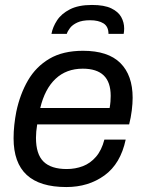

<svg xmlns="http://www.w3.org/2000/svg" viewBox="-20 -743 588 775"><path d="M247.8 12Q140.8 12 87.8 -37Q34.8 -86 34.8 -184.9Q34.8 -211.9 37.8 -239.3Q40.8 -266.6 45.8 -292.1Q60.8 -363.2 93 -418.6Q125.3 -474 179.6 -506Q233.9 -538 315.2 -538Q416.1 -538 465.7 -488.7Q515.4 -439.4 515.4 -348.3Q515.4 -325.3 511.9 -297.1Q508.4 -268.9 501.3 -240.8H130.1Q127.7 -225.6 126.4 -212.3Q125.2 -199.1 125.2 -186.8Q125.2 -120.5 155.8 -90.6Q186.4 -60.7 249.4 -60.7Q284.2 -60.7 314.5 -72.3Q344.9 -83.9 367.6 -110.3Q390.3 -136.7 401.3 -179.4H487.3Q466.7 -82.2 401.9 -35.1Q337 12 247.8 12ZM142.5 -307.1H422.5Q424.9 -320.7 425.9 -332.9Q426.8 -345.2 426.8 -355.8Q426.8 -411.6 398.5 -438.7Q370.2 -465.8 314 -465.8Q247.8 -465.8 204.3 -424.9Q160.8 -384.1 142.5 -307.1ZM351.2 -723Q401 -723 429.2 -709.3Q457.4 -695.7 469.3 -674.2Q481.2 -652.6 481.2 -627.9Q481.2 -622.3 480.7 -617.1Q480.2 -611.8 479.2 -606.2H417.9Q417.9 -635.8 397.8 -648.6Q377.6 -661.3 343.6 -661.3Q311.6 -661.3 292.1 -652.1Q272.5 -643 262.7 -630.1Q252.9 -617.2 249.5 -606.2H187.7Q192.8 -634 210.3 -660.8Q227.7 -687.6 262.2 -705.3Q296.7 -723 351.2 -723Z"/></svg>

Font: Archivo Variable SemiBold
Style: Italic
Weight: 600
Italic angle: -10°
Designer: Hector Gatti
Foundry: Omnibus-Type
Version: Version 2.001